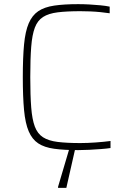

<svg xmlns="http://www.w3.org/2000/svg" viewBox="-20 -716 618 926"><path d="M357 8Q289 8 241.5 1.5Q194 -5 164.5 -24.5Q135 -44 118.5 -82.5Q102 -121 96 -185Q90 -249 90 -344Q90 -438 96 -501.5Q102 -565 118.5 -603.5Q135 -642 164.5 -662Q194 -682 241.5 -689Q289 -696 357 -696Q383 -696 410.5 -694.5Q438 -693 464 -690.5Q490 -688 509 -684V-652Q489 -655 464.5 -657.5Q440 -660 414.5 -661Q389 -662 367 -662Q302 -662 258 -656.5Q214 -651 187.5 -634Q161 -617 148 -582.5Q135 -548 130.5 -490Q126 -432 126 -344Q126 -256 130.5 -198Q135 -140 148 -105.5Q161 -71 187.5 -54Q214 -37 258 -31.5Q302 -26 367 -26Q402 -26 442.5 -29Q483 -32 513 -36V-2Q493 1 466 3Q439 5 410.5 6.5Q382 8 357 8ZM260 190V185L320 -18H346V-13L300 190Z"/></svg>

Font: Saira Thin Thin
Style: Regular
Weight: 250
Version: Version 1.101